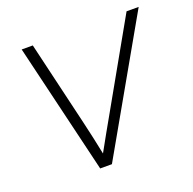

<svg xmlns="http://www.w3.org/2000/svg" viewBox="-98 -615 717 714"><g transform="rotate(-20 260.5 -258.0)"><path d="M181.6 0 58.6 -515.6H102.5L181.2 -182.1Q189 -149.4 196.3 -115.7Q203.6 -82 210.4 -48.8Q229 -82 247.6 -115.7Q266.1 -149.4 285.2 -182.1L473.6 -515.6H521.5L228 0Z"/></g></svg>

Font: Inter Display ExtraLight
Style: Italic
Weight: 200
Italic angle: -9.39999°
Designer: Rasmus Andersson
Foundry: rsms
Version: Version 4.000;git-a52131595